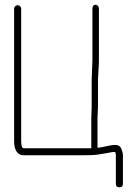

<svg xmlns="http://www.w3.org/2000/svg" viewBox="-20 -670 591 816"><path d="M55 -648C47.1 -648 40 -640.9 40 -633V-71C40 -35.5 51.7 -10 82 -10H310.1C404.5 -10 391.1 -12.6 459.4 -24H469.4C471.4 -18.7 472.4 -14.3 472.4 -11V111C472.4 121 477.4 126 487.4 126C497.4 126 502.4 121 502.4 111V-11C502.4 -17.7 500.2 -26.5 495.9 -37.5C491.6 -48.5 483.2 -54 470.9 -54C458.6 -54 441.7 -51.3 420.4 -46L403.9 -43C400.2 -42.3 397.1 -42 394.4 -42V-169L396.4 -215V-330L398.4 -370C399.7 -384.7 400.4 -398.7 400.4 -412V-635C400.4 -642.9 393.3 -650 385.4 -650C378.5 -650 372.8 -642.9 372.8 -635V-412C372.8 -406 372.5 -399.7 372 -393C372 -386.3 371.7 -379 371.2 -371L369.6 -330V-215L368 -170V-40H81C73.7 -40 70 -50.3 70 -71V-633C70 -640.9 62.9 -648 55 -648Z"/></svg>

Font: MewTooHand
Style: Condensed
Weight: 400
Designer: Mew Too, Robert Jablonski
Version: Version 0.77